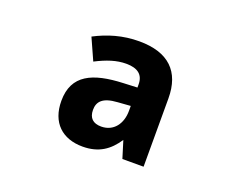

<svg xmlns="http://www.w3.org/2000/svg" viewBox="-70 -833 702 579"><g transform="rotate(20 281.5 -543.5)"><path d="M237 -365C289 -365 321 -388 346 -426L363 -371H431V-590C431 -676 384 -722 290 -722C237 -722 191 -708 149 -686L180 -617C215 -635 245 -645 276 -645C313 -645 332 -630 332 -599V-589L287 -587C191 -583 130 -557 130 -473C130 -403 172 -365 237 -365ZM269 -441C243 -441 229 -454 229 -480C229 -506 243 -524 291 -527L332 -530V-514C332 -473 309 -441 269 -441Z"/></g></svg>

Font: Noto Sans Mono SemiCondensed ExtraBold
Style: Regular
Weight: 800
Width: 4
Designer: Monotype Design Team
Foundry: Monotype Imaging Inc.
Version: Version 2.014